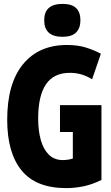

<svg xmlns="http://www.w3.org/2000/svg" viewBox="-20 -956 570 986"><path d="M320 10Q165 10 91 -80.5Q17 -171 17 -341Q17 -527 98 -626Q179 -725 324 -725Q380 -725 422.5 -711.5Q465 -698 498 -680L453 -549Q423 -567 395.5 -574.5Q368 -582 339 -582Q256 -582 216 -523Q176 -464 176 -347Q176 -285 189.5 -237Q203 -189 231 -161.5Q259 -134 302 -134Q314 -134 328.5 -136Q343 -138 354 -142V-278H288V-416H501V-32Q455 -9 410 0.5Q365 10 320 10ZM301 -767Q207 -767 207 -852Q207 -936 301 -936Q349 -936 371 -914.5Q393 -893 393 -852Q393 -812 371 -789.5Q349 -767 301 -767Z"/></svg>

Font: Noto Sans Mono Condensed Black
Style: Regular
Weight: 900
Width: 3
Designer: Monotype Design Team
Foundry: Monotype Imaging Inc.
Version: Version 2.014